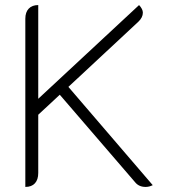

<svg xmlns="http://www.w3.org/2000/svg" viewBox="-20 -729 678 758"><path d="M80 -655Q80 -681 93.5 -695Q107 -709 131 -709V-339L529 -709Q544 -693 544 -679Q544 -660 526 -643L250 -386L583 2Q569 9 555 9Q528 9 513 -10L216 -355L131 -276V-46Q131 -20 118 -5.5Q105 9 80 9Z"/></svg>

Font: K2D Thin
Style: Regular
Weight: 100
Designer: Katatrad Aksorn Co.,Ltd.
Foundry: Cadson Demak Co.,Ltd.
Version: Version 1.000; ttfautohint (v1.6)